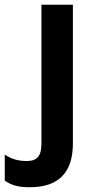

<svg xmlns="http://www.w3.org/2000/svg" viewBox="-94 -542 394 806"><path d="M-74 216V107Q-51 122 -29 128Q-7 134 19 134Q51 134 65.5 117Q80 100 80 60V-522H212V60Q212 244 31 244Q-5 244 -29 237.5Q-53 231 -74 216Z"/></svg>

Font: AmikoBold
Style: Bold
Weight: 700
Designer: Pablo Impallari, Rodrigo Fuenzalida, Andres Torresi
Foundry: Impallari Type
Version: Version 1.000; ttfautohint (v1.3)